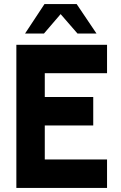

<svg xmlns="http://www.w3.org/2000/svg" viewBox="-20 -919 594 939"><path d="M60 0V-700H503.5V-561H199V-444.5H436V-305.5H199V-139H503.5V0ZM355 -899 452 -755H359L276.5 -850L195 -755H102.5L197.5 -899Z"/></svg>

Font: Urbanist ExtraBold
Style: Regular
Weight: 800
Designer: Corey Hu
Foundry: Corey Hu
Version: Version 1.330; ttfautohint (v1.8.4.7-5d5b)